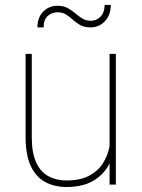

<svg xmlns="http://www.w3.org/2000/svg" viewBox="-20 -746 573 776"><path d="M212.9 -696.3Q189 -696.3 172.6 -681.2Q156.2 -666 156.2 -635.3H131.3Q131.3 -675.8 154.8 -699.2Q178.2 -722.7 212.4 -722.7Q237.8 -722.7 255.1 -712.6Q272.5 -702.6 287.1 -689.9Q300.3 -678.7 314.2 -670.4Q328.1 -662.1 346.7 -662.1Q369.6 -662.1 386.2 -678.7Q402.8 -695.3 402.8 -726.1H427.7Q427.7 -685.5 404.1 -660.4Q380.4 -635.3 346.2 -635.3Q319.8 -635.3 303 -645.3Q286.1 -655.3 272.5 -668Q260.3 -679.2 246.3 -687.7Q232.4 -696.3 212.9 -696.3ZM422.9 -528.3H448.2V0H422.9V-85.9Q400.9 -41.5 357.9 -15.9Q314.9 9.8 249 9.8Q200.2 9.8 162.8 -10.3Q125.5 -30.3 104.5 -74.7Q83.5 -119.1 83.5 -192.9V-528.3H108.4V-191.9Q108.4 -127.4 126.5 -88.9Q144.5 -50.3 176.3 -33.4Q208 -16.6 248 -16.6Q304.2 -16.6 340.1 -35.6Q376 -54.7 396 -86.2Q416 -117.7 422.9 -155.8Z"/></svg>

Font: Robert Sans Thin
Style: Regular
Weight: 100
Designer: Christian Robertson (extended by Adam Twardoch)
Foundry: Google
Version: Version 12.135;April 2, 2019;FontCreator 11.5.0.2425 64-bit;